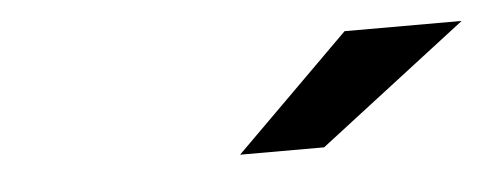

<svg xmlns="http://www.w3.org/2000/svg" viewBox="-26 -766 562 214"><g transform="rotate(-5 255.0 -658.5)"><path d="M364 -722H495L330 -595H236Z"/></g></svg>

Font: Rosa Sans Medium
Style: Italic
Weight: 500
Italic angle: -12°
Designer: Pentagram / MCKL
Foundry: Pentagram / MCKL
Version: Version 1.005;September 16, 2019;FontCreator 11.5.0.2425 64-